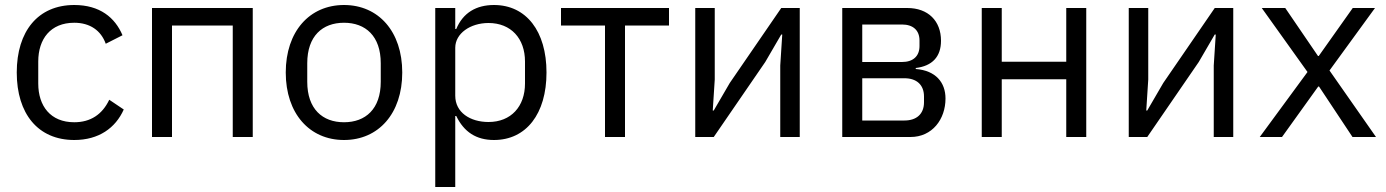

<svg xmlns="http://www.w3.org/2000/svg" viewBox="-20 -548 5545 768"><path d="M277 12C375 12 442 -36 475 -110L417 -149C389 -90 342 -59 277 -59C182 -59 133 -124 133 -214V-302C133 -392 182 -457 277 -457C340 -457 384 -426 403 -373L470 -407C440 -478 379 -528 277 -528C132 -528 47 -423 47 -258C47 -93 132 12 277 12Z M588 -516V0H668V-446H911V0H991V-516Z M1356 12C1494 12 1589 -94 1589 -258C1589 -422 1494 -528 1356 -528C1218 -528 1123 -422 1123 -258C1123 -94 1218 12 1356 12ZM1356 -59C1270 -59 1209 -112 1209 -221V-295C1209 -404 1270 -457 1356 -457C1442 -457 1503 -404 1503 -295V-221C1503 -112 1442 -59 1356 -59Z M1721 -516V200H1801V-84H1805C1836 -20 1885 12 1956 12C2085 12 2166 -93 2166 -258C2166 -423 2085 -528 1956 -528C1885 -528 1832 -497 1805 -432H1801V-516ZM1934 -60C1861 -60 1801 -98 1801 -165V-357C1801 -414 1861 -456 1934 -456C2024 -456 2080 -394 2080 -302V-214C2080 -122 2024 -60 1934 -60Z M2400 -446V0H2480V-446H2656V-516H2224V-446Z M2761 -516V0H2835L3041 -300L3105 -410H3109L3101 -286V0H3179V-516H3105L2899 -216L2835 -106H2831L2839 -230V-516Z M3349 -516V0H3622C3709 0 3762 -71 3762 -154C3762 -218 3723 -266 3643 -272V-276C3709 -284 3744 -321 3744 -385C3744 -464 3693 -516 3609 -516ZM3588 -300H3429V-450H3588C3632 -450 3658 -427 3658 -386V-364C3658 -323 3632 -300 3588 -300ZM3598 -66H3429V-235H3598C3646 -235 3676 -209 3676 -162V-139C3676 -92 3646 -66 3598 -66Z M3907 -516V0H3987V-231H4245V0H4325V-516H4245V-301H3987V-516Z M4495 -516V0H4569L4775 -300L4839 -410H4843L4835 -286V0H4913V-516H4839L4633 -216L4569 -106H4565L4573 -230V-516Z M5210 -260 5019 0H5108L5253 -202H5256L5390 0H5484L5298 -266L5480 -516H5391L5255 -324H5252L5121 -516H5027Z"/></svg>

Font: Braiins Sans
Style: Regular
Weight: 400
Designer: Mike Abbink, Paul van der Laan, Pieter van Rosmalen, Jiri Chlebus, Lubos Buracinsky
Foundry: Bold Monday, Sudetype
Version: Version 1.000;hotconv 1.0.109;makeotfexe 2.5.65596